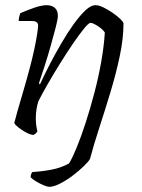

<svg xmlns="http://www.w3.org/2000/svg" viewBox="-20 -520 547 740"><path d="M35 -46Q38 -59 47 -90.5Q56 -122 69 -166Q82 -210 95 -259Q104 -292 111.5 -327Q119 -362 123 -388Q127 -414 127 -421Q127 -439 103 -439H52Q52 -446 54 -455Q56 -464 58 -469Q83 -480 111.5 -490Q140 -500 160 -500Q179 -500 191 -490Q203 -480 203 -458Q203 -447 195 -415.5Q187 -384 175.5 -343.5Q164 -303 151.5 -264Q139 -225 130 -199L134 -195Q150 -230 171 -270.5Q192 -311 215.5 -351.5Q239 -392 263 -425.5Q287 -459 308.5 -479.5Q330 -500 348 -500Q361 -500 378.5 -491.5Q396 -483 413.5 -471Q431 -459 443 -447.5Q455 -436 456 -430Q456 -372 441.5 -303.5Q427 -235 405.5 -164Q384 -93 362.5 -27Q341 39 327 92Q322 102 303.5 120Q285 138 260.5 156.5Q236 175 211.5 187.5Q187 200 171 200Q162 200 147 193.5Q132 187 118 178.5Q104 170 98 163Q99 149 105 143Q141 141 178 134Q215 127 246 110Q258 91 275 50Q292 9 310 -46.5Q328 -102 344 -163Q360 -224 370.5 -284Q381 -344 384 -395Q374 -409 355.5 -420.5Q337 -432 329 -432Q322 -432 304 -410Q286 -388 262 -353Q238 -318 212.5 -277Q187 -236 164.5 -197Q142 -158 128 -130Q118 -99 118 -64Q118 -51 119.5 -38.5Q121 -26 124 -14Q123 -11 119 -7Q115 -3 109 0Q99 0 82.5 -8.5Q66 -17 52 -28Q38 -39 35 -46Z"/></svg>

Font: Texturina 72pt 72pt Light
Style: Italic
Weight: 300
Italic angle: -11°
Designer: Guillermo Torres Carreño
Foundry: Omnibus-Type
Version: Version 1.002; ttfautohint (v1.8.3)